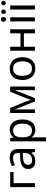

<svg xmlns="http://www.w3.org/2000/svg" viewBox="1555 -2332 1017 4167"><g transform="rotate(-90 2063.5 -248.5)"><path d="M412.1 -461.9H172.9V0H85V-536.1H412.1Z M849.1 0 832 -76.2H828.1Q788.1 -25.9 748.3 -8.1Q708.5 9.8 647.9 9.8Q568.8 9.8 523.9 -31.7Q479 -73.2 479 -148.9Q479 -312 736.3 -319.8L827.1 -323.2V-355Q827.1 -416 800.8 -445.1Q774.4 -474.1 716.3 -474.1Q673.8 -474.1 636 -461.4Q598.1 -448.7 564.9 -433.1L538.1 -499Q578.6 -520.5 626.5 -532.7Q674.3 -544.9 721.2 -544.9Q818.4 -544.9 865.7 -502Q913.1 -459 913.1 -365.2V0ZM668 -61Q741.7 -61 783.9 -100.8Q826.2 -140.6 826.2 -213.9V-262.2L747.1 -258.8Q654.8 -255.4 612.5 -229.5Q570.3 -203.6 570.3 -147.9Q570.3 -106 595.9 -83.5Q621.6 -61 668 -61Z M1333 9.8Q1225.1 9.8 1167 -67.9H1161.1L1163.1 -47.9Q1167 -9.8 1167 20V240.2H1079.1V-536.1H1151.4L1163.1 -462.9H1167Q1198.2 -506.8 1239.3 -526.4Q1280.3 -545.9 1334 -545.9Q1438.5 -545.9 1496.3 -473.4Q1554.2 -400.9 1554.2 -269Q1554.2 -137.7 1496.1 -64Q1438 9.8 1333 9.8ZM1318.4 -472.2Q1238.8 -472.2 1203.4 -427.2Q1168 -382.3 1167 -286.1V-269Q1167 -160.2 1203.1 -111.6Q1239.3 -63 1320.3 -63Q1387.7 -63 1425.5 -117.7Q1463.4 -172.4 1463.4 -270Q1463.4 -368.2 1425.5 -420.2Q1387.7 -472.2 1318.4 -472.2Z M1979.5 -84Q1994.1 -137.2 2016.6 -193.8L2156.2 -536.1H2269.5V0H2190.4V-441.9Q2173.3 -388.7 2150.4 -330.1L2016.6 0H1945.3L1811.5 -332Q1801.8 -355.5 1792.2 -383.3Q1782.7 -411.1 1773.4 -441.9V0H1694.3V-536.1H1804.2L1939.5 -207Q1957.5 -161.1 1979.5 -84Z M2906.2 -269Q2906.2 -137.7 2839.8 -64Q2773.4 9.8 2656.2 9.8Q2583.5 9.8 2527.3 -24.2Q2471.2 -58.1 2440.9 -121.6Q2410.6 -185.1 2410.6 -269Q2410.6 -399.9 2476.1 -472.9Q2541.5 -545.9 2659.7 -545.9Q2772.9 -545.9 2839.6 -471.4Q2906.2 -397 2906.2 -269ZM2501.5 -269Q2501.5 -168 2541.3 -115.5Q2581.1 -63 2658.7 -63Q2735.4 -63 2775.4 -115.5Q2815.4 -168 2815.4 -269Q2815.4 -370.1 2775.1 -421.1Q2734.9 -472.2 2657.2 -472.2Q2501.5 -472.2 2501.5 -269Z M3133.3 -536.1V-313H3424.3V-536.1H3512.2V0H3424.3V-238.8H3133.3V0H3045.4V-536.1Z M3770.5 0H3682.6V-536.1H3770.5ZM3675.8 -681.2Q3675.8 -710.4 3690.7 -723.6Q3705.6 -736.8 3727.5 -736.8Q3748 -736.8 3763.4 -723.6Q3778.8 -710.4 3778.8 -681.2Q3778.8 -652.3 3763.4 -638.7Q3748 -625 3727.5 -625Q3705.6 -625 3690.7 -638.7Q3675.8 -652.3 3675.8 -681.2Z M4028.3 0H3940.4V-536.1H4028.3ZM3845.7 -681.2Q3845.7 -707 3859.4 -718.5Q3873 -730 3892.6 -730Q3911.6 -730 3925.8 -718.5Q3939.9 -707 3939.9 -681.2Q3939.9 -655.3 3925.8 -643.1Q3911.6 -630.9 3892.6 -630.9Q3873 -630.9 3859.4 -643.1Q3845.7 -655.3 3845.7 -681.2ZM4033.7 -681.2Q4033.7 -707 4047.4 -718.5Q4061 -730 4079.6 -730Q4098.6 -730 4112.8 -718.5Q4127 -707 4127 -681.2Q4127 -655.3 4112.8 -643.1Q4098.6 -630.9 4079.6 -630.9Q4061 -630.9 4047.4 -643.1Q4033.7 -655.3 4033.7 -681.2Z"/></g></svg>

Font: Noto Sans Southeast Asian
Style: Regular
Weight: 400
Designer: Monotype Design Team
Foundry: Monotype Imaging Inc.
Version: Version 1.06 uh; ttfautohint (v1.4.1)